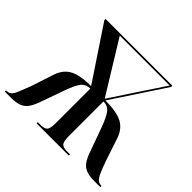

<svg xmlns="http://www.w3.org/2000/svg" viewBox="-165 -916 1118 1118"><g transform="rotate(45 393.5 -357.0)"><path d="M0 0V-10H4Q22 -10 33.5 -19.5Q45 -29 56 -55Q67 -81 85 -128L133 -274Q153 -331 199 -354.5Q245 -378 333 -378L116 -704V-714H666V-704L451 -378Q545 -377 589.5 -353.5Q634 -330 654 -275L703 -128Q720 -80 732 -54.5Q744 -29 756 -19.5Q768 -10 784 -10H787V0H737Q696 0 671 -9.5Q646 -19 630 -40.5Q614 -62 601 -99L545 -254Q522 -316 502.5 -340.5Q483 -365 447 -366V-79Q447 -37 458.5 -23.5Q470 -10 503 -10H527V0H262V-10H284Q317 -10 328.5 -23Q340 -36 340 -78V-365Q304 -364 284.5 -340Q265 -316 243 -255L190 -106Q176 -66 160 -43Q144 -20 118.5 -10Q93 0 50 0ZM441 -382 654 -704H243Z"/></g></svg>

Font: Noto Serif Display Condensed SemiBold
Style: Regular
Weight: 600
Width: 3
Designer: Monotype Design Team
Foundry: Monotype Imaging Inc.
Version: Version 2.009